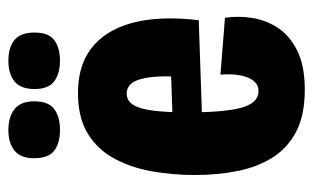

<svg xmlns="http://www.w3.org/2000/svg" viewBox="-168 -584 764 469"><g transform="rotate(-90 214.5 -349.0)"><path d="M230 13Q169 13 129 -7.5Q89 -28 65.5 -64.5Q42 -101 32 -150Q22 -199 22 -256Q22 -310 31 -360.5Q40 -411 62 -452Q84 -493 123 -517Q162 -541 222 -541Q278 -541 315.5 -519Q353 -497 374.5 -457Q396 -417 402 -363Q408 -309 400 -246L134 -237V-309L277 -314L261 -276Q265 -332 261 -363.5Q257 -395 247 -408.5Q237 -422 221 -422Q203 -422 193 -405.5Q183 -389 179 -355.5Q175 -322 175 -272Q175 -183 186.5 -141.5Q198 -100 227 -100Q239 -100 247 -107Q255 -114 260 -126Q265 -138 267 -155.5Q269 -173 267 -193L406 -182Q411 -152 406 -117.5Q401 -83 382 -53.5Q363 -24 326 -5.5Q289 13 230 13ZM301 -585Q270 -585 251 -599Q232 -613 232 -647Q232 -681 250.5 -696Q269 -711 301 -711Q334 -711 352 -696Q370 -681 370 -647Q370 -613 351.5 -599Q333 -585 301 -585ZM132 -585Q100 -585 81.5 -599Q63 -613 63 -648Q63 -681 81.5 -696Q100 -711 132 -711Q164 -711 183 -696Q202 -681 202 -648Q202 -613 183 -599Q164 -585 132 -585Z"/></g></svg>

Font: Bricolage Grotesque 48pt Condensed ExtraBold
Style: Regular
Weight: 800
Width: 3
Designer: Mathieu Triay
Foundry: Atelier Triay
Version: Version 1.001;gftools[0.9.33.dev8+g029e19f]